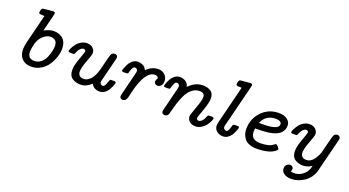

<svg xmlns="http://www.w3.org/2000/svg" viewBox="-59 -1373 4097 2253"><g transform="rotate(20 1990.0 -247.0)"><path d="M130.9 -155.8Q130.9 -192.9 147.9 -263.2L233.9 -606Q222.7 -606.9 209.2 -607.4Q195.8 -607.9 189 -608.4Q182.1 -608.9 175 -610.4Q168 -611.8 165.5 -616.5Q163.1 -621.1 163.1 -628.9Q163.1 -641.1 167.5 -656Q171.9 -670.9 176.8 -675.8Q182.6 -682.6 248 -688Q281.2 -690.9 304.2 -692.9Q306.2 -692.9 309.1 -693.4Q312 -693.8 314 -693.8Q336.9 -693.8 336.9 -673.8Q336.9 -666 328.4 -632.6Q319.8 -599.1 305.4 -541.5Q291 -483.9 280.8 -441.9Q344.7 -478 401.9 -478Q428.7 -478 454.8 -470.5Q481 -462.9 505.9 -445.6Q530.8 -428.2 545.9 -394.5Q561 -360.8 561 -314.9Q561 -265.1 543 -210.4Q524.9 -155.8 492.4 -106.9Q460 -58.1 406 -26.1Q352.1 5.9 287.1 5.9Q216.3 5.9 173.6 -36.9Q130.9 -79.6 130.9 -155.8ZM216.8 -157.2Q216.8 -70.3 299.8 -69.8Q346.7 -69.8 382.8 -99.4Q418.9 -128.9 436.5 -171.9Q454.1 -214.8 462.2 -252Q470.2 -289.1 470.2 -315.9Q470.2 -362.8 446.5 -382.3Q422.9 -401.9 389.2 -401.9Q345.2 -401.9 304.7 -369.4Q264.2 -336.9 242.2 -284.2Q236.3 -269 226.6 -225.6Q216.8 -182.1 216.8 -157.2Z M640.6 -316.9Q640.6 -329.1 652.6 -354Q664.6 -378.9 685.5 -407.5Q706.5 -436 741.2 -457Q775.9 -478 814.9 -478Q857.9 -478 887 -453.1Q916 -428.2 916 -388.2Q916 -369.1 880.9 -277.1Q845.7 -185.1 845.7 -140.1Q845.7 -70.3 918 -69.8Q963.9 -69.8 1003.9 -115Q1043.9 -160.2 1064 -238.8Q1111.8 -430.7 1116.7 -440.9Q1130.9 -471.7 1162.6 -472.2Q1178.7 -472.2 1189.2 -462.6Q1199.7 -453.1 1199.7 -437Q1199.7 -432.1 1194.8 -412.1L1123.5 -127Q1119.6 -112.8 1119.6 -105Q1119.6 -89.8 1130.6 -79.8Q1141.6 -69.8 1155.8 -69.8Q1178.7 -69.8 1194.3 -116.9Q1210 -164.1 1211.9 -165Q1216.8 -168.9 1231.9 -168.9H1262.7Q1286.6 -168.9 1286.6 -153.8Q1286.6 -147 1278.3 -123.5Q1270 -100.1 1253.9 -69.6Q1237.8 -39.1 1208.3 -16.6Q1178.7 5.9 1143.6 5.9Q1069.3 5.9 1039.6 -53.2Q1004.4 -24.4 974.6 -9.3Q944.8 5.9 902.8 5.9Q841.8 5.9 799.3 -24.2Q756.8 -54.2 756.8 -125Q756.8 -181.2 791.3 -274.7Q825.7 -368.2 825.7 -375Q825.7 -387.2 818.1 -394.5Q810.5 -401.9 799.8 -401.9Q777.8 -401.9 756.3 -379.4Q734.9 -356.9 723.6 -323.2Q719.7 -310.1 714.8 -307.1Q710 -304.2 697.8 -304.2H670.9Q669.9 -304.2 668.9 -304.2Q640.6 -304.2 640.6 -316.9Z M1308.6 -317.9Q1308.6 -324.7 1317.1 -347.9Q1325.7 -371.1 1341.3 -401.6Q1356.9 -432.1 1386.7 -455.1Q1416.5 -478 1452.6 -478Q1480.5 -478 1512.2 -463.6Q1543.9 -449.2 1557.6 -412.1Q1627.4 -478 1703.6 -478Q1755.4 -478 1787.6 -447Q1819.8 -416 1819.8 -369.1Q1819.8 -328.1 1800.3 -309.6Q1780.8 -291 1757.8 -291Q1740.7 -291 1728.8 -301.5Q1716.8 -312 1716.8 -329.1Q1716.8 -342.3 1724.4 -356.2Q1731.9 -370.1 1731.9 -375Q1731.9 -383.8 1720.5 -392.8Q1709 -401.9 1689.9 -401.9Q1603 -401.9 1540.5 -247.1Q1521.5 -199.2 1507.6 -144Q1493.7 -88.9 1488.3 -61Q1482.9 -33.2 1469.2 -14.2Q1455.6 4.9 1430.7 4.9Q1415.5 4.9 1405 -4.6Q1394.5 -14.2 1394.5 -28.8Q1394.5 -37.6 1398.9 -54.2L1466.8 -327.1Q1474.6 -356.9 1474.6 -368.2Q1474.6 -383.3 1463.6 -392.6Q1452.6 -401.9 1440.9 -401.9Q1423.8 -401.9 1412.8 -382.8Q1401.9 -363.8 1395.3 -338.9Q1388.7 -314 1386.7 -311Q1381.8 -304.2 1356.9 -304.2H1332.5Q1308.6 -303.7 1308.6 -317.9Z M1832.5 -317.9Q1832.5 -324.7 1841.1 -348.4Q1849.6 -372.1 1865.2 -402.1Q1880.9 -432.1 1910.2 -455.1Q1939.5 -478 1975.6 -478Q2012.7 -478 2045.2 -458Q2077.6 -438 2086.9 -395Q2165 -478 2262.7 -478Q2320.8 -478 2360.4 -451.9Q2399.9 -425.8 2399.9 -363.8Q2399.9 -309.6 2362.8 -206.8Q2325.7 -104 2325.7 -97.2Q2325.7 -85 2333.3 -77.4Q2340.8 -69.8 2352.5 -69.8Q2374.5 -69.8 2395.5 -92.5Q2416.5 -115.2 2428.7 -150.9Q2432.6 -164.1 2438.7 -166.5Q2444.8 -168.9 2467.8 -168.9H2480.5Q2509.3 -168.9 2509.8 -154.8Q2509.8 -142.6 2498.3 -117.7Q2486.8 -92.8 2466.3 -64.9Q2445.8 -37.1 2411.1 -16.1Q2376.5 4.9 2337.9 4.9Q2294.9 4.9 2265.4 -19.5Q2235.8 -43.9 2235.8 -84Q2235.8 -102.1 2273.7 -205.1Q2311.5 -308.1 2311.5 -347.2Q2311.5 -401.9 2248.5 -401.9Q2248 -401.9 2247.6 -401.9Q2195.8 -401.9 2153.3 -367.4Q2110.8 -333 2085.2 -279.5Q2059.6 -226.1 2043.2 -175.5Q2026.9 -125 2015.9 -79.1Q2004.9 -33.2 2001.5 -25.9Q1987.3 4.9 1954.6 4.9Q1939.5 4.9 1929 -4.6Q1918.5 -14.2 1918.5 -28.8Q1918.5 -40 1921.9 -49.8L1995.6 -347.2Q1998.5 -358.4 1998.5 -367.2Q1998.5 -383.3 1987.5 -392.6Q1976.6 -401.9 1963.9 -401.9Q1945.8 -401.9 1935.3 -380.9Q1924.8 -359.9 1918.2 -335.4Q1911.6 -311 1906.7 -307.1Q1902.8 -304.2 1887.7 -304.2H1857.9Q1856.9 -304.2 1856.4 -304.2Q1832.5 -304.2 1832.5 -317.9Z M2572.3 -92.8Q2572.3 -109.9 2581.5 -146L2696.3 -606Q2681.2 -607.9 2666.7 -607.9Q2652.3 -607.9 2647 -607.9Q2641.6 -607.9 2637 -610.4Q2632.3 -612.8 2628.4 -618.2Q2626.5 -621.1 2626.5 -628.9Q2626.5 -641.1 2630.9 -656Q2635.3 -670.9 2640.4 -676Q2645.5 -681.2 2654.5 -682.6Q2663.6 -684.1 2710.4 -688Q2744.6 -690.9 2767.6 -692.9Q2769.5 -692.9 2772.5 -693.4Q2775.4 -693.8 2777.3 -693.8Q2800.3 -693.8 2800.3 -673.8L2794.4 -644L2663.6 -123Q2660.6 -110.8 2661.6 -101.1Q2662.6 -87.9 2673.6 -78.9Q2684.6 -69.8 2696.3 -69.8Q2713.4 -69.8 2723.4 -89.4Q2733.4 -108.9 2745.6 -152.8Q2750.5 -168.9 2772.5 -168.9H2805.2Q2826.2 -168.9 2826.2 -154.8Q2826.2 -147.9 2817.9 -124.5Q2809.6 -101.1 2793.9 -71Q2778.3 -41 2748.8 -18.1Q2719.2 4.9 2683.6 4.9Q2639.6 4.9 2606 -21Q2572.3 -46.9 2572.3 -92.8Z M2912.1 -172.9Q2912.1 -297.9 2997.1 -387.9Q3082 -478 3212.4 -478Q3276.4 -478 3315.9 -448.5Q3355.5 -418.9 3355.5 -370.1Q3355.5 -319.3 3319.3 -280.8Q3255.4 -212.9 3048.3 -212.9H3040Q3034.2 -212.9 3023.2 -212.4Q3012.2 -211.9 3007.3 -211.9Q3004.4 -191.9 3004.4 -171.9Q3004.4 -69.8 3120.1 -69.8Q3170.9 -69.8 3208.5 -78.4Q3246.1 -86.9 3261.2 -96.4Q3276.4 -106 3287.4 -114.5Q3298.3 -123 3303.2 -123Q3312 -123 3330.1 -103Q3348.1 -83 3348.1 -76.2Q3348.1 -71.3 3340.1 -61.5Q3332 -51.8 3313.2 -39.8Q3294.4 -27.8 3267.8 -17.8Q3241.2 -7.8 3198.2 -1Q3155.3 5.9 3106.4 5.9Q3051.3 5.9 3011.2 -10Q2971.2 -25.9 2950.7 -54Q2930.2 -82 2921.1 -110.8Q2912.1 -139.6 2912.1 -172.9ZM3027.3 -288.1H3068.4Q3271.5 -288.1 3271.5 -357.9Q3271.5 -377.9 3252.4 -389.9Q3233.4 -401.9 3200.2 -401.9Q3075.2 -401.9 3027.3 -288.1Z M3420.9 -317.9Q3420.9 -331.1 3433.6 -356Q3446.3 -380.9 3466.6 -408.9Q3486.8 -437 3521.5 -457.5Q3556.2 -478 3593.3 -478Q3642.1 -478 3669.2 -450.9Q3696.3 -423.8 3696.3 -388.2Q3696.3 -367.2 3661.1 -276.1Q3626 -185.1 3626 -140.1Q3626 -70.3 3698.2 -69.8Q3727.1 -69.8 3752.9 -86.9Q3778.8 -104 3795.9 -130.6Q3813 -157.2 3822.5 -177Q3832 -196.8 3837.9 -214.8Q3838.9 -217.8 3866 -326.9Q3893.1 -436 3897.9 -443.8Q3914.1 -471.7 3942.9 -472.2Q3958 -472.2 3969 -462.2Q3980 -452.1 3980 -437Q3980 -425.8 3975.1 -411.1L3877.9 -22.9L3876 -12.2Q3873 -2.4 3871.1 3.7Q3869.1 9.8 3865 23.4Q3860.8 37.1 3855 47.1Q3849.1 57.1 3841.1 71.5Q3833 85.9 3822 97.9Q3811 109.9 3797.6 123.5Q3784.2 137.2 3766.1 149.2Q3748 161.1 3727.1 170.9Q3667 199.7 3606 200.2Q3550.8 200.2 3516.4 176Q3481.9 151.9 3481.9 113.8Q3481.9 85 3499.5 66.9Q3517.1 48.8 3542 48.8Q3559.1 48.8 3571 59.3Q3583 69.8 3583 86.9Q3583 100.1 3574.2 118.2Q3593.3 125 3617.2 125Q3671.4 125 3717.3 91.6Q3763.2 58.1 3781.2 9.8Q3785.2 -1.5 3792 -29.8Q3736.8 5.9 3684.6 5.9Q3683.6 5.9 3683.1 5.9Q3623 5.9 3580.1 -24.2Q3537.1 -54.2 3537.1 -125Q3537.1 -181.2 3571.5 -274.7Q3606 -368.2 3606 -375Q3606 -387.2 3598.4 -394.5Q3590.8 -401.9 3580.1 -401.9Q3557.1 -401.9 3536.1 -378.4Q3515.1 -355 3502.9 -319.8Q3499 -310.1 3494.6 -307.1Q3490.2 -304.2 3479 -304.2H3446.3Q3445.3 -304.2 3444.8 -304.2Q3420.9 -304.2 3420.9 -317.9Z"/></g></svg>

Font: CMU Concrete
Style: BoldItalic
Weight: 700
Italic angle: -14.04°
Version: Version 0.7.0